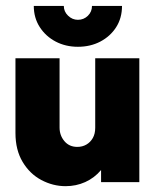

<svg xmlns="http://www.w3.org/2000/svg" viewBox="-20 -628 540 662"><path d="M206.2 13.9Q162.5 13.9 122.6 -7.3Q82.6 -28.5 58 -69.8Q33.3 -111.1 33.3 -169.4V-427.1H185.4V-188.2Q185.4 -161.1 202.1 -141.3Q218.8 -121.5 246.5 -121.5Q263.9 -121.5 277.8 -129.5Q291.7 -137.5 300 -152.1Q308.3 -166.7 308.3 -187.5V-427.1H460.4V0H328.5V-41.7Q305.6 -14.6 274 -0.3Q242.4 13.9 206.2 13.9ZM248.6 -466.7Q206.2 -466.7 171.9 -484.7Q137.5 -502.8 117 -534.7Q96.5 -566.7 96.5 -607.6H200Q200 -588.2 214.6 -574Q229.2 -559.7 248.6 -559.7Q268.7 -559.7 283 -573.6Q297.2 -587.5 297.2 -607.6H400.7Q400.7 -566 380.6 -534.4Q360.4 -502.8 326 -484.7Q291.7 -466.7 248.6 -466.7Z"/></svg>

Font: Afacad Flux ExtraBold
Style: Regular
Weight: 800
Designer: Kristian Moeller
Foundry: Dicotype
Version: Version 1.100